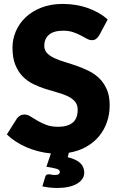

<svg xmlns="http://www.w3.org/2000/svg" viewBox="-20 -756 594 954"><path d="M473 -580.5Q465.5 -568.5 457.2 -562.5Q449 -556.5 436 -556.5Q424.5 -556.5 411.2 -563.8Q398 -571 381.2 -580Q364.5 -589 343 -596.2Q321.5 -603.5 294 -603.5Q246.5 -603.5 223.2 -583.2Q200 -563 200 -528.5Q200 -506.5 214 -492Q228 -477.5 250.8 -467Q273.5 -456.5 302.8 -447.8Q332 -439 362.5 -428.2Q393 -417.5 422.2 -403Q451.5 -388.5 474.2 -366Q497 -343.5 511 -311.2Q525 -279 525 -233.5Q525 -189 511.5 -149.8Q498 -110.5 472.2 -79.2Q446.5 -48 408.5 -26.5Q370.5 -5 322 3L316.5 25Q340.5 31 356.2 39Q372 47 381.2 56.8Q390.5 66.5 394.5 78Q398.5 89.5 398.5 102Q398.5 119.5 388.8 133.5Q379 147.5 361.5 157.5Q344 167.5 319.2 172.8Q294.5 178 264.5 178Q244 178 226.8 176Q209.5 174 190.5 170L204.5 123.5Q207.5 110 221.5 110Q229 110 236 111.8Q243 113.5 253.5 113.5Q266.5 113.5 272 109Q277.5 104.5 277.5 99Q277.5 88 262.2 83Q247 78 210.5 72.5L233 6.5Q202 3.5 171.2 -4.2Q140.5 -12 112 -24.2Q83.5 -36.5 58.5 -52.8Q33.5 -69 14 -88L64 -167Q70 -175.5 79.8 -181.2Q89.5 -187 101 -187Q116 -187 131.2 -177.5Q146.5 -168 165.8 -156.5Q185 -145 210 -135.5Q235 -126 269 -126Q315 -126 340.5 -146.2Q366 -166.5 366 -210.5Q366 -236 352 -252Q338 -268 315.2 -278.5Q292.5 -289 263.5 -297Q234.5 -305 204 -314.8Q173.5 -324.5 144.5 -338.8Q115.5 -353 92.8 -376.2Q70 -399.5 56 -434.2Q42 -469 42 -520Q42 -561 58.5 -600Q75 -639 107 -669.5Q139 -700 185.5 -718.2Q232 -736.5 292 -736.5Q325.5 -736.5 357.2 -731.2Q389 -726 417.5 -715.8Q446 -705.5 470.8 -691.2Q495.5 -677 515 -659Z"/></svg>

Font: Lato ExtraBold
Style: Regular
Weight: 800
Designer: Lukasz Dziedzic with Adam Twardoch and Botio Nikoltchev
Foundry: tyPoland Lukasz Dziedzic
Version: Version 2.015; 2015-08-06; http://www.latofonts.com/